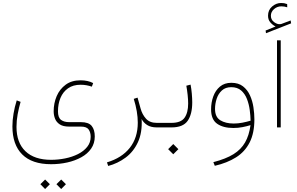

<svg xmlns="http://www.w3.org/2000/svg" viewBox="-20 -852 1986 1284"><path d="M389.2 348.6 420.9 379.9 389.2 412.1 357.4 379.9ZM281.7 348.6 313.5 379.9 281.7 412.1 250 379.9ZM321.8 246.1Q194.3 246.1 128.7 180.9Q63 115.7 63 -6.8Q63 -48.3 70.6 -92.8Q78.1 -137.2 91.8 -180.7L117.7 -170.9Q106 -130.4 98.1 -87.9Q90.3 -45.4 90.3 -3.9Q90.3 102.1 150.1 159.4Q210 216.8 321.8 216.8Q369.1 216.8 416 207.3Q462.9 197.8 501.5 178.5Q540 159.2 563.2 130.1Q586.4 101.1 586.4 62.5Q586.4 33.7 573 14.2Q559.6 -5.4 521 -5.4H441.9Q402.3 -5.4 379.9 -20Q357.4 -34.7 348.1 -58.1Q338.9 -81.5 338.9 -107.9Q338.9 -162.1 359.1 -209.2Q379.4 -256.3 419.2 -285.6Q459 -314.9 518.1 -314.9Q568.4 -314.9 603 -296.4L594.2 -272.5Q577.6 -278.3 559.1 -281.7Q540.5 -285.2 519 -285.2Q468.8 -285.2 435.1 -261.5Q401.4 -237.8 384.5 -197.5Q367.7 -157.2 367.7 -107.4Q367.7 -65.4 388.2 -50.3Q408.7 -35.2 441.9 -35.2H521Q572.8 -35.2 593.3 -9.8Q613.8 15.6 613.8 60.5Q613.8 106.9 589.6 141.8Q565.4 176.8 523.9 199.7Q482.4 222.7 430.2 234.4Q377.9 246.1 321.8 246.1Z M1028.3 0Q988.8 0 963.9 -16.1Q939 -32.2 927.2 -56.2Q932.1 35.2 902.3 99.1Q872.6 163.1 819.8 202.1Q767.1 241.2 703.6 257.8L695.3 233.9Q794.9 204.1 848.1 136.5Q901.4 68.8 901.4 -31.7Q901.4 -104.5 874.5 -190.9L899.9 -199.2L919.9 -127.4Q930.7 -86.9 956.1 -58.6Q981.4 -30.3 1028.3 -30.3H1058.1V0Z M1038.1 -30.3H1126.5Q1189.9 -30.3 1214.1 -64.5Q1238.3 -98.6 1238.3 -159.7Q1238.3 -184.6 1234.9 -217Q1231.4 -249.5 1226.1 -278.8L1254.4 -286.1Q1259.8 -259.3 1262.7 -226.1Q1265.6 -192.9 1265.6 -167.5Q1265.6 -87.9 1234.9 -43.9Q1204.1 0 1127.4 0H1038.1ZM1138.7 111.3 1172.9 145.5 1138.7 179.7 1104.5 145.5Z M1681.2 -54.2Q1681.2 38.6 1649.4 100.8Q1617.7 163.1 1558.3 200.4Q1499 237.8 1416.5 256.8L1406.7 232.4Q1490.2 210.9 1541.3 179.2Q1592.3 147.5 1619.1 100.3Q1646 53.2 1655.3 -15.1Q1629.9 -7.3 1601.1 -1.7Q1572.3 3.9 1540.5 3.9Q1472.7 3.9 1432.1 -24.4Q1391.6 -52.7 1391.6 -120.6Q1391.6 -166.5 1406.2 -207Q1420.9 -247.6 1450.9 -272.9Q1481 -298.3 1526.9 -298.3Q1574.7 -298.3 1604.7 -274.9Q1634.8 -251.5 1651.6 -214.4Q1668.5 -177.2 1674.8 -134.8Q1681.2 -92.3 1681.2 -54.2ZM1543 -25.9Q1571.8 -25.9 1600.8 -31.5Q1629.9 -37.1 1655.8 -44.9Q1655.3 -77.6 1650.1 -116.2Q1645 -154.8 1631.6 -189.7Q1618.2 -224.6 1592.8 -246.8Q1567.4 -269 1526.4 -269Q1487.8 -269 1463.9 -247.1Q1439.9 -225.1 1429 -191.7Q1418 -158.2 1418 -123.5Q1418 -69.3 1453.4 -47.6Q1488.8 -25.9 1543 -25.9Z M1822.8 -674.8Q1803.2 -684.6 1787.8 -702.4Q1772.5 -720.2 1772.5 -747.1Q1772.5 -785.2 1799.8 -808.6Q1827.1 -832 1859.4 -832Q1872.1 -832 1879.9 -830.6Q1887.7 -829.1 1900.4 -824.7L1900.9 -803.2Q1882.3 -809.6 1861.3 -809.6Q1833.5 -809.6 1812.5 -791Q1791.5 -772.5 1791.5 -746.6Q1791.5 -719.7 1813.2 -703.9Q1835 -688 1854.5 -690.4Q1860.8 -690.9 1868.2 -694.3L1923.8 -715.3L1926.8 -695.8L1758.8 -629.9L1756.3 -647.9ZM1857.4 -582.5V0H1832.5V-582.5Z"/></svg>

Font: Vazirmatn UI FD Thin
Style: Regular
Weight: 100
Designer: Saber Rastikerdar
Foundry: Saber Rastikerdar
Version: Version 33.003